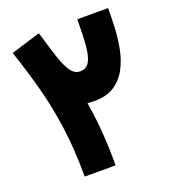

<svg xmlns="http://www.w3.org/2000/svg" viewBox="-130 -804 806 901"><g transform="rotate(-20 273.0 -353.0)"><path d="M288.6 -471.2Q262.2 -471.2 243.4 -496.1Q224.6 -521 207.3 -572.8Q189.9 -624.5 166.5 -705.6L19.5 -660.6Q54.7 -556.6 81.5 -456.3Q108.4 -356 123.5 -245.6Q138.7 -135.3 138.7 0H293Q293 -90.8 287.4 -165.5Q281.7 -240.2 269 -319.3Q277.3 -318.4 286.1 -317.9Q294.9 -317.4 302.7 -317.4Q365.7 -317.4 405.3 -344.2Q444.8 -371.1 467 -415Q489.3 -459 498.8 -511Q508.3 -563 510.3 -614Q512.2 -665 512.2 -705.6H358.4Q358.4 -627.4 354 -575.4Q349.6 -523.4 334.7 -497.3Q319.8 -471.2 288.6 -471.2Z"/></g></svg>

Font: Estedad-VF-FD Black
Style: Regular
Weight: 900
Designer: Amin Abedi
Version: Version 4.000